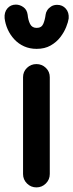

<svg xmlns="http://www.w3.org/2000/svg" viewBox="-30 -803 318 833"><path d="M128 10Q104 10 87 -7Q70 -24 70 -48V-468Q70 -492 87 -508.5Q104 -525 128 -525Q152 -525 169 -508.5Q186 -492 186 -468V-48Q186 -24 169 -7Q152 10 128 10ZM129 -591Q99 -591 74.5 -602Q50 -613 32 -632.5Q14 -652 3.5 -675.5Q-7 -699 -10 -724Q-12 -750 2 -766.5Q16 -783 39 -783Q56 -783 71.5 -772Q87 -761 90 -739Q92 -716 100.5 -699Q109 -682 129 -682Q150 -682 157.5 -699Q165 -716 168 -740Q169 -749 175 -758.5Q181 -768 192 -775Q203 -782 218 -782Q241 -782 255.5 -765.5Q270 -749 268 -723Q266 -708 257 -685.5Q248 -663 231.5 -641.5Q215 -620 189.5 -605.5Q164 -591 129 -591Z"/></svg>

Font: National Park SemiBold
Style: Regular
Weight: 600
Designer: Andrea Herstowski, Ben Hoepner
Version: Version 1.009